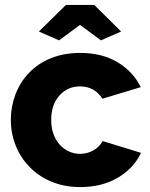

<svg xmlns="http://www.w3.org/2000/svg" viewBox="-20 -750 610 780"><path d="M305 -649 390 -586 472 -622 363 -730H248L138 -622L220 -586ZM99 -73Q136 -34 189 -12Q242 10 306 10Q394 10 458.5 -28Q523 -66 553 -129L397 -177Q385 -154 360 -139.5Q335 -125 305 -125Q281 -125 259.5 -135Q238 -145 222 -163Q188 -202 188 -263Q188 -324 221 -361.5Q254 -399 305 -399Q364 -399 396 -349L552 -396Q520 -460 457 -497.5Q394 -535 306 -535Q241 -535 188 -514Q135 -493 98 -454Q62 -417 43 -367Q24 -317 24 -263Q24 -209 43.5 -159.5Q63 -110 99 -73Z"/></svg>

Font: RT Raleway ExtraBold
Style: Regular
Weight: 400
Designer: Matt McInerney, Pablo Impallari, Rodrigo Fuenzalida — Edited by Milan Moffatt in April 2016
Foundry: Matt McInerney, Pablo Impallari, Rodrigo Fuenzalida — Edited by Milan Moffatt in April 2016
Version: Version 3.001